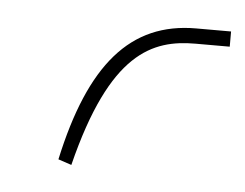

<svg xmlns="http://www.w3.org/2000/svg" viewBox="-31 -59 385 302"><g transform="rotate(5 161.5 91.5)"><path d="M323 0V-24H268C164 -24 103 48 70 200L91 207C136 26 201 0 269 0Z"/></g></svg>

Font: Noto Kufi Arabic Thin
Style: Regular
Weight: 100
Designer: Monotype Design Team, David Williams, Khaled Hosny
Foundry: Google LLC
Version: Version 2.109